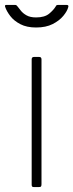

<svg xmlns="http://www.w3.org/2000/svg" viewBox="-38 -762 298 782"><path d="M131 -12Q131 -5 129 -2.5Q127 0 119 0H102Q95 0 93 -2Q91 -4 91 -10V-520Q91 -530 100 -530H122Q131 -530 131 -520ZM233 -742Q243 -742 240 -733Q236 -717 220 -697.5Q204 -678 176.5 -664Q149 -650 109 -650Q71 -650 45 -663.5Q19 -677 4 -696.5Q-11 -716 -17 -734Q-18 -736 -17.5 -739Q-17 -742 -13 -742H22Q27 -742 29 -740.5Q31 -739 34 -735Q39 -729 47 -718.5Q55 -708 70 -699.5Q85 -691 109 -691Q144 -691 162.5 -706.5Q181 -722 189 -736Q191 -740 193 -741Q195 -742 198 -742Z"/></svg>

Font: Libre Franklin Thin Thin
Style: Regular
Weight: 250
Version: Version 3.000